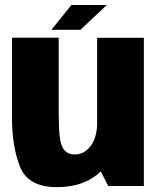

<svg xmlns="http://www.w3.org/2000/svg" viewBox="-20 -746 640 770"><path d="M414 0H557V-594.5H369.5V-87.5ZM215.5 -595H28V-277.5Q28 -156.5 60.8 -76Q93.5 4.5 208 4.5Q329 4.5 395.8 -70.8Q462.5 -146 462.5 -230.5L370 -259.5Q370 -196 344 -161.2Q318 -126.5 280 -126.5Q245 -126.5 230.2 -156Q215.5 -185.5 215.5 -285.5ZM217 -626.5H302.5L408.5 -726H298.5ZM186 -626.5H271L373 -726H266.5Z"/></svg>

Font: Anybody SemiCondensed ExtraBold
Style: Regular
Weight: 800
Width: 4
Version: Version 1.113;gftools[0.9.25]